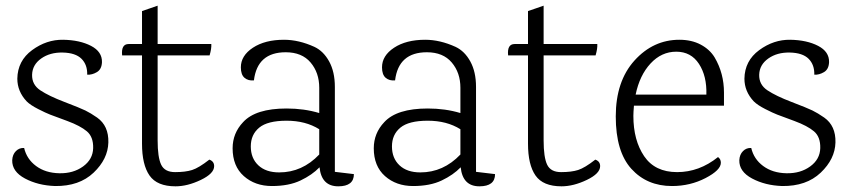

<svg xmlns="http://www.w3.org/2000/svg" viewBox="-20 -640 2984 676"><path d="M339 -421Q338 -396 321 -386Q304 -376 287 -377Q288 -412 267 -433Q246 -454 201 -455Q156 -456 125 -434Q94 -412 93 -377Q92 -342 122 -322Q152 -302 207 -281Q262 -260 280.5 -251Q299 -242 322 -226Q363 -197 361.5 -138.5Q360 -80 309.5 -32Q259 16 174 15Q114 13 68 -11.5Q22 -36 23 -76Q24 -96 36 -108Q48 -120 65 -119Q74 -80 107 -55.5Q140 -31 189 -30Q238 -29 272.5 -54Q307 -79 308 -118.5Q309 -158 286 -177.5Q263 -197 217 -214Q171 -231 156.5 -236.5Q142 -242 114.5 -256Q87 -270 74 -283Q41 -318 41 -363Q42 -426 93 -463.5Q144 -501 202.5 -500Q261 -499 300.5 -478.5Q340 -458 339 -421Z M535 -445V-146Q535 -86 547.5 -60Q560 -34 596.5 -34Q633 -34 656.5 -41.5Q680 -49 717 -78Q734 -72 734 -55Q734 -29 687 -6.5Q640 16 598 16Q533 16 506.5 -22Q480 -60 480 -134V-445H410Q406 -485 433 -485H480V-601L535 -620V-485H724Q725 -469 718 -445Z M1171 16Q1112 16 1105 -51Q1079 -24 1038 -4.5Q997 15 937.5 15Q878 15 838.5 -20Q799 -55 799 -118Q799 -171 836 -210Q880 -258 989 -258Q1051 -258 1104 -242V-331Q1104 -384 1073.5 -420Q1043 -456 986 -456Q886 -456 874 -357Q854 -355 841 -366Q828 -377 828 -403Q828 -444 870.5 -472Q913 -500 980 -500Q1032 -500 1087 -475Q1119 -460 1139 -423.5Q1159 -387 1159 -334V-35L1226 -27Q1226 16 1171 16ZM1104 -185Q1056 -215 989 -215Q922 -215 892.5 -190.5Q863 -166 863 -124.5Q863 -83 889.5 -58Q916 -33 963 -33Q1044 -33 1104 -96Z M1668 16Q1609 16 1602 -51Q1576 -24 1535 -4.5Q1494 15 1434.5 15Q1375 15 1335.5 -20Q1296 -55 1296 -118Q1296 -171 1333 -210Q1377 -258 1486 -258Q1548 -258 1601 -242V-331Q1601 -384 1570.5 -420Q1540 -456 1483 -456Q1383 -456 1371 -357Q1351 -355 1338 -366Q1325 -377 1325 -403Q1325 -444 1367.5 -472Q1410 -500 1477 -500Q1529 -500 1584 -475Q1616 -460 1636 -423.5Q1656 -387 1656 -334V-35L1723 -27Q1723 16 1668 16ZM1601 -185Q1553 -215 1486 -215Q1419 -215 1389.5 -190.5Q1360 -166 1360 -124.5Q1360 -83 1386.5 -58Q1413 -33 1460 -33Q1541 -33 1601 -96Z M1894 -445V-146Q1894 -86 1906.5 -60Q1919 -34 1955.5 -34Q1992 -34 2015.5 -41.5Q2039 -49 2076 -78Q2093 -72 2093 -55Q2093 -29 2046 -6.5Q1999 16 1957 16Q1892 16 1865.5 -22Q1839 -60 1839 -134V-445H1769Q1765 -485 1792 -485H1839V-601L1894 -620V-485H2083Q2084 -469 2077 -445Z M2529 -268H2212Q2210 -244 2210 -232Q2210 -146 2248 -90Q2286 -34 2364 -34Q2442 -34 2508 -87Q2518 -80 2518 -67Q2518 -41 2464 -13Q2410 15 2346 15Q2258 15 2203 -45.5Q2148 -106 2148 -230Q2148 -354 2214 -427Q2280 -500 2372 -500Q2415 -500 2447 -483Q2479 -466 2496 -438Q2529 -382 2529 -314ZM2218 -307H2467Q2469 -372 2441 -415Q2413 -458 2361 -458Q2309 -458 2270.5 -416.5Q2232 -375 2218 -307Z M2899 -421Q2898 -396 2881 -386Q2864 -376 2847 -377Q2848 -412 2827 -433Q2806 -454 2761 -455Q2716 -456 2685 -434Q2654 -412 2653 -377Q2652 -342 2682 -322Q2712 -302 2767 -281Q2822 -260 2840.5 -251Q2859 -242 2882 -226Q2923 -197 2921.5 -138.5Q2920 -80 2869.5 -32Q2819 16 2734 15Q2674 13 2628 -11.5Q2582 -36 2583 -76Q2584 -96 2596 -108Q2608 -120 2625 -119Q2634 -80 2667 -55.5Q2700 -31 2749 -30Q2798 -29 2832.5 -54Q2867 -79 2868 -118.5Q2869 -158 2846 -177.5Q2823 -197 2777 -214Q2731 -231 2716.5 -236.5Q2702 -242 2674.5 -256Q2647 -270 2634 -283Q2601 -318 2601 -363Q2602 -426 2653 -463.5Q2704 -501 2762.5 -500Q2821 -499 2860.5 -478.5Q2900 -458 2899 -421Z"/></svg>

Font: Karma Light
Style: Regular
Weight: 300
Designer: Joana Correia
Foundry: Indian Type Foundry
Version: Version 1.202;PS 1.0;hotconv 1.0.78;makeotf.lib2.5.61930; tt